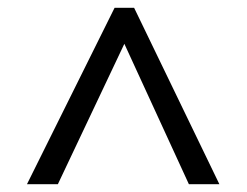

<svg xmlns="http://www.w3.org/2000/svg" viewBox="-20 -739 632 491"><path d="M273 -719H323L541 -268H463L298 -627L128 -268H49Z"/></svg>

Font: usinhala05
Style: Book
Weight: 400
Designer: Jelle Bosma - Monotype Design Team
Foundry: Monotype Imaging Inc.
Version: Version 2.003